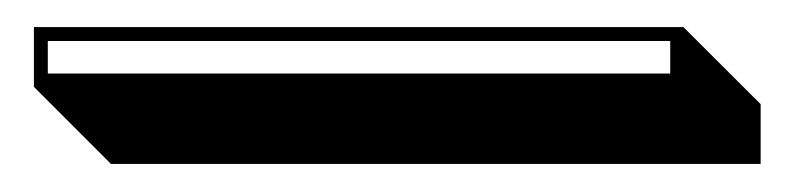

<svg xmlns="http://www.w3.org/2000/svg" viewBox="-20 90 582 141"><path d="M481.9 109.9 538.6 166.5V210.4H61.5L4.9 153.8V109.9ZM472.2 120.1H15.1V144H472.2Z"/></svg>

Font: Linux Biolinum Shadow O
Style: Regular
Weight: 400
Designer: Philipp H. Poll
Foundry: Philipp H. Poll
Version: Version 1.0.4